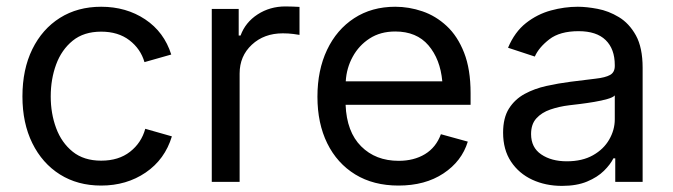

<svg xmlns="http://www.w3.org/2000/svg" viewBox="-20 -574 2125 606"><path d="M299.3 11.7Q225.1 11.7 169.2 -23.4Q113.3 -58.6 82 -122.1Q50.8 -185.5 50.8 -269.5Q50.8 -355 82 -418.7Q113.3 -482.4 169.2 -517.6Q225.1 -552.7 299.3 -552.7Q378.4 -552.7 438.2 -512.9Q498 -473.1 520.5 -401.9L436 -377.9Q423.8 -419.9 388.4 -447Q353 -474.1 299.3 -474.1Q244.6 -474.1 209.5 -445.6Q174.3 -417 157.2 -370.6Q140.1 -324.2 140.1 -269.5Q140.1 -215.8 157.2 -169.7Q174.3 -123.5 209.5 -95.2Q244.6 -66.9 299.3 -66.9Q354.5 -66.9 390.4 -95Q426.3 -123 438.5 -167.5L522.5 -143.6Q500.5 -70.8 439.9 -29.5Q379.4 11.7 299.3 11.7Z M648.4 0V-545.9H733.4V-461.9H739.3Q754.4 -503.4 793.2 -528.6Q832 -553.7 880.9 -553.7Q890.6 -553.7 904.1 -553.2Q917.5 -552.7 925.3 -552.2V-463.9Q921.4 -464.8 905.8 -466.8Q890.1 -468.8 872.6 -468.8Q813.5 -468.8 774.9 -432.9Q736.3 -397 736.3 -341.8V0Z M1237.8 11.7Q1158.7 11.7 1101.3 -23.4Q1043.9 -58.6 1012.9 -121.6Q981.9 -184.6 981.9 -268.6Q981.9 -352.5 1012.2 -416.5Q1042.5 -480.5 1097.9 -516.6Q1153.3 -552.7 1227.5 -552.7Q1271 -552.7 1313.2 -538.3Q1355.5 -523.9 1389.9 -491.9Q1424.3 -460 1444.8 -407.7Q1465.3 -355.5 1465.3 -279.8V-243.2H1070.8Q1074.2 -157.7 1119.9 -112.1Q1165.5 -66.4 1238.3 -66.4Q1286.6 -66.4 1321.5 -87.6Q1356.4 -108.9 1371.6 -150.4L1456.5 -127Q1437.5 -64.9 1379.6 -26.6Q1321.8 11.7 1237.8 11.7ZM1071.3 -317.4H1376Q1369.6 -387.2 1332.3 -430.9Q1294.9 -474.6 1227.5 -474.6Q1180.7 -474.6 1146.7 -452.6Q1112.8 -430.7 1093.3 -395Q1073.7 -359.4 1071.3 -317.4Z M1753.9 12.7Q1702.1 12.7 1659.9 -6.8Q1617.7 -26.4 1592.8 -64Q1567.9 -101.6 1567.9 -155.3Q1567.9 -202.1 1586.4 -231.4Q1605 -260.7 1636 -277.6Q1667 -294.4 1704.6 -302.7Q1742.2 -311 1780.3 -315.9Q1829.1 -322.3 1859.9 -325.7Q1890.6 -329.1 1905.5 -337.4Q1920.4 -345.7 1920.4 -365.7V-368.7Q1920.4 -419.4 1891.6 -447.5Q1862.8 -475.6 1806.2 -475.6Q1747.1 -475.6 1713.9 -450Q1680.7 -424.3 1668 -395.5L1583.5 -423.3Q1604.5 -473.1 1640.1 -501.2Q1675.8 -529.3 1718.8 -541Q1761.7 -552.7 1803.7 -552.7Q1831.1 -552.7 1866 -546.1Q1900.9 -539.6 1933.3 -520Q1965.8 -500.5 1987.1 -462.2Q2008.3 -423.8 2008.3 -359.9V0H1921.9V-74.2H1916Q1906.7 -55.2 1886.2 -34.9Q1865.7 -14.6 1833 -1Q1800.3 12.7 1753.9 12.7ZM1769 -64.9Q1817.9 -64.9 1851.6 -84Q1885.3 -103 1902.8 -133.5Q1920.4 -164.1 1920.4 -197.3V-272.9Q1915 -266.6 1897 -261.5Q1878.9 -256.3 1855.7 -252.4Q1832.5 -248.5 1810.8 -245.8Q1789.1 -243.2 1776.4 -241.7Q1744.6 -237.8 1717 -228.3Q1689.5 -218.8 1672.9 -200.4Q1656.2 -182.1 1656.2 -150.9Q1656.2 -108.4 1688.2 -86.7Q1720.2 -64.9 1769 -64.9Z"/></svg>

Font: Inter
Style: Regular
Weight: 400
Designer: Rasmus Andersson
Foundry: rsms
Version: Version 4.001;git-9221beed3